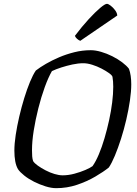

<svg xmlns="http://www.w3.org/2000/svg" viewBox="-20 -982 714 1002"><path d="M273 0Q248 0 217.5 -9.5Q187 -19 158 -33.5Q129 -48 106.5 -66Q84 -84 74 -99Q64 -116 59.5 -140.5Q55 -165 55 -196Q55 -232 62 -278Q69 -324 80.5 -373.5Q92 -423 106.5 -470Q121 -517 136.5 -554.5Q152 -592 167 -614Q189 -631 220 -649Q251 -667 288.5 -683Q326 -699 368 -709.5Q410 -720 454 -720Q478 -720 507.5 -711.5Q537 -703 566 -688.5Q595 -674 618 -656.5Q641 -639 653 -623Q659 -607 662 -586Q665 -565 665 -542Q665 -505 658 -457Q651 -409 639 -357.5Q627 -306 611.5 -257.5Q596 -209 579.5 -169.5Q563 -130 548 -108Q521 -86 477.5 -60.5Q434 -35 382 -17.5Q330 0 273 0ZM307 -67Q337 -67 368.5 -75.5Q400 -84 425.5 -95Q451 -106 463 -115Q480 -139 496 -177Q512 -215 525.5 -261Q539 -307 549.5 -355Q560 -403 565.5 -448Q571 -493 571 -529Q571 -543 570 -556.5Q569 -570 567 -581Q565 -589 549 -600.5Q533 -612 510 -624Q487 -636 461.5 -644Q436 -652 415 -652Q388 -652 358 -645.5Q328 -639 300 -630Q272 -621 251 -611Q232 -578 213.5 -527Q195 -476 180 -416.5Q165 -357 156 -300.5Q147 -244 147 -198Q147 -181 148 -166.5Q149 -152 153 -141Q160 -130 177.5 -117.5Q195 -105 218 -93Q241 -81 264.5 -74Q288 -67 307 -67ZM399 -769Q390 -772 381.5 -780Q373 -788 371 -795Q408 -844 442.5 -881.5Q477 -919 502.5 -940.5Q528 -962 538 -962Q545 -962 557.5 -952.5Q570 -943 580.5 -929Q591 -915 592 -901Z"/></svg>

Font: Texturina 12pt
Style: Italic
Weight: 400
Italic angle: -11°
Designer: Guillermo Torres Carreño
Foundry: Omnibus-Type
Version: Version 1.002